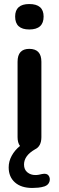

<svg xmlns="http://www.w3.org/2000/svg" viewBox="-20 -737 291 951"><path d="M125 -591Q55 -591 55 -655Q55 -717 125 -717Q196 -717 196 -655Q196 -591 125 -591ZM140 194Q85 194 54 166.5Q23 139 23 92Q23 62 38 34.5Q53 7 79 -14Q67 -30 67 -58V-431Q67 -495 125 -495Q185 -495 185 -431V-58Q185 -12 153 3Q99 34 99 78Q99 103 115.5 116.5Q132 130 155 130Q164 130 172 128.5Q180 127 188 125Q212 120 221 133Q230 146 225 162.5Q220 179 201 186Q185 191 169.5 192.5Q154 194 140 194Z"/></svg>

Font: Chiron GoRound TC M
Style: Regular
Weight: 500
Designer: Ryoko NISHIZUKA 西塚涼子 (kana, bopomofo & ideographs); Paul D. Hunt (Latin, Greek & Cyrillic); Sandoll Communications 산돌커뮤니
Foundry: Adobe
Version: Version 1.000;hotconv 1.1.1;makeotfexe 2.6.0